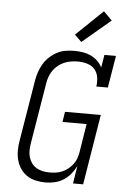

<svg xmlns="http://www.w3.org/2000/svg" viewBox="-64 -1025 727 1079"><g transform="rotate(5 300.0 -485.5)"><path d="M234 8Q206 8 179 2Q152 -4 130 -18.5Q108 -33 93 -55Q78 -77 71 -103Q64 -129 64 -157Q64 -185 69 -213L126 -558Q130 -582 138 -606Q146 -630 159.5 -652.5Q173 -675 192.5 -693Q212 -711 235 -723Q258 -735 283 -739Q308 -743 333 -743Q357 -743 381 -739Q405 -735 426 -725Q447 -715 463.5 -699Q480 -683 490 -663L502 -735H567L537 -554H472Q476 -581 472 -607Q468 -633 451.5 -651.5Q435 -670 409.5 -677.5Q384 -685 358 -685Q339 -685 319.5 -682Q300 -679 281.5 -671.5Q263 -664 246.5 -651Q230 -638 218.5 -621.5Q207 -605 200 -586.5Q193 -568 190 -548L133 -203Q130 -184 129.5 -164Q129 -144 134.5 -125.5Q140 -107 151 -92Q162 -77 178 -67.5Q194 -58 213 -54Q232 -50 252 -50Q270 -50 288 -52.5Q306 -55 323.5 -62.5Q341 -70 356 -82Q371 -94 382.5 -109Q394 -124 400.5 -141.5Q407 -159 410 -177L436 -339H300L309 -397H511L446 0H389L405 -101Q394 -77 376 -55Q358 -33 335 -18.5Q312 -4 286 2Q260 8 234 8ZM366 -796 327 -834 478 -979 526 -931Z"/></g></svg>

Font: Iosevka Curly Slab LtExObl
Style: Regular
Weight: 300
Width: 7
Italic angle: -9°
Monospace: yes
Designer: Belleve Invis
Foundry: Belleve Invis
Version: Version 11.1.0; ttfautohint (v1.8.3)